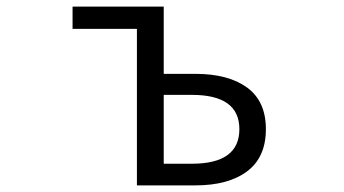

<svg xmlns="http://www.w3.org/2000/svg" viewBox="-20 -560 1040 580"><path d="M393.6 0V-472.7H199.2V-540H474.6V-336.9H570.3Q669.9 -336.9 726.6 -295.4Q783.2 -253.9 783.2 -169.9Q783.2 -85 726.6 -42.5Q669.9 0 570.3 0ZM474.6 -65.4H559.6Q703.1 -65.4 703.1 -169.9Q703.1 -273.4 559.6 -273.4H474.6Z"/></svg>

Font: Gen Shin Gothic Monospace Normal
Style: Regular
Weight: 350
Designer: [Source Han Sans]
Ryoko NISHIZUKA  (kana & ideographs); Paul D. Hunt (Latin, Greek & Cyrillic); Wenlong ZHANG  (bopomofo
Version: Version 1.002.20150607